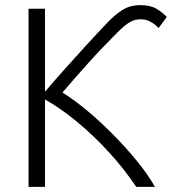

<svg xmlns="http://www.w3.org/2000/svg" viewBox="-20 -727 686 747"><path d="M91 0V-693H155V-370Q188 -409 229 -455Q270 -501 313 -548Q356 -595 395 -636Q425 -668 455 -687.5Q485 -707 527 -707Q565 -707 588.5 -693Q612 -679 629 -661L597 -618Q584 -632 566.5 -642Q549 -652 527 -652Q505 -652 485.5 -641Q466 -630 438 -602Q373 -537 321.5 -479.5Q270 -422 223 -367Q267 -340 318 -297.5Q369 -255 419 -204.5Q469 -154 512 -101.5Q555 -49 583 0H510Q464 -69 404.5 -134Q345 -199 280.5 -252.5Q216 -306 155 -340V0Z"/></svg>

Font: Ubuntu Sans Light
Style: Regular
Weight: 300
Designer: Dalton Maag Ltd
Foundry: Dalton Maag Ltd
Version: Version 1.006; ttfautohint (v1.8.4.7-5d5b)